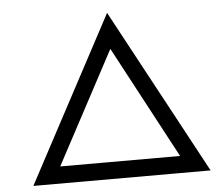

<svg xmlns="http://www.w3.org/2000/svg" viewBox="-51 -777 936 833"><g transform="rotate(-5 416.5 -360.0)"><path d="M61 0 445 -720 833 0ZM169 -45 141 -74H754L723 -43L436 -581H455Z"/></g></svg>

Font: Lexend Mega Light
Style: Regular
Weight: 300
Version: Version 1.007